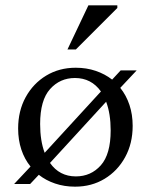

<svg xmlns="http://www.w3.org/2000/svg" viewBox="-20 -690 564 720"><path d="M33 0 94.5 -65.5Q72 -93 60 -129.2Q48 -165.5 48 -208Q48 -274 76.2 -325.5Q104.5 -377 153.2 -406.5Q202 -436 264 -436Q304.5 -436 339 -424.2Q373.5 -412.5 400.5 -391.5L432.5 -426H492.5L431 -360.5Q453.5 -332.5 465.5 -296.5Q477.5 -260.5 477.5 -218Q477.5 -152 449.2 -100.5Q421 -49 372.2 -19.5Q323.5 10 261.5 10Q221 10 186.5 -1.8Q152 -13.5 125.5 -34.5L93 0ZM130.5 -225Q130.5 -162 147.5 -117L358.5 -347Q322.5 -397.5 261 -397.5Q205 -397.5 167.8 -356Q130.5 -314.5 130.5 -225ZM264.5 -28.5Q321 -28.5 358 -70Q395 -111.5 395 -201Q395 -263.5 378 -308.5L167.5 -79Q203 -28.5 264.5 -28.5ZM233 -504.5 311.5 -670H420V-660L264.5 -504.5Z"/></svg>

Font: Newsreader Text
Style: Regular
Weight: 400
Designer: Hugues Gentile
Foundry: Production Type
Version: Version 1.002